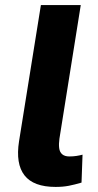

<svg xmlns="http://www.w3.org/2000/svg" viewBox="-20 -725 387 756"><path d="M199 11Q112 11 76.5 -34.5Q41 -80 55 -169L141 -705H298L214 -179Q211 -158 213 -142Q215 -126 225 -117.5Q235 -109 253 -109Q268 -109 281 -111Q294 -113 305 -116L301 -6Q274 2 251 6.5Q228 11 199 11Z"/></svg>

Font: Nunito Sans 7pt SemiCondensed ExtraBold
Style: Italic
Weight: 800
Width: 4
Italic angle: -9°
Designer: Vernon Adams
Foundry: Vernon Adams
Version: Version 3.101;gftools[0.9.27]